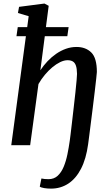

<svg xmlns="http://www.w3.org/2000/svg" viewBox="-20 -838 636 1108"><path d="M274.5 250.5Q253.5 250.5 235.2 247.5Q217 244.5 209.5 239L219 192Q228 194 237.8 195Q247.5 196 260 196Q291.5 196 312.8 176.5Q334 157 347.5 124.5Q361 92 369 52.8Q377 13.5 382.5 -25.5Q383.5 -32 387 -60.2Q390.5 -88.5 395.2 -129.5Q400 -170.5 405.2 -216Q410.5 -261.5 415 -303Q419.5 -344.5 422 -374Q424.5 -403.5 424.5 -411.5Q424 -442.5 418 -459.5Q412 -476.5 400 -483.5Q388 -490.5 370 -490.5Q350 -490.5 327.2 -479.5Q304.5 -468.5 281.8 -449.5Q259 -430.5 238.5 -405.8Q218 -381 202 -353L154 0H45L129.5 -629H75L82.5 -681.5H137L145.5 -744.5L83.5 -763L90 -798.5L236.5 -817.5L261 -804.5L245 -681.5H376L368.5 -629H238.5L213 -432.5Q231.5 -460.5 254.5 -484.8Q277.5 -509 304.2 -527.5Q331 -546 360.5 -556.5Q390 -567 421.5 -567Q474.5 -567 506.8 -535.2Q539 -503.5 539 -422.5Q539 -416.5 535.5 -386Q532 -355.5 526.8 -310.2Q521.5 -265 515.2 -215Q509 -165 503.2 -119.8Q497.5 -74.5 493.5 -43.2Q489.5 -12 488.5 -5.5Q477 79 447.5 136Q418 193 373.8 221.8Q329.5 250.5 274.5 250.5Z"/></svg>

Font: Merriweather 20pt Medium
Style: Italic
Weight: 500
Italic angle: -7.8°
Version: Version 2.101